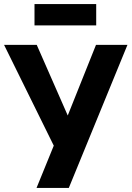

<svg xmlns="http://www.w3.org/2000/svg" viewBox="-32 -926 648 946"><path d="M148 0 245 -238 240 -194 -12 -705H149L307 -345H297L441 -705H596L307 0ZM138 -801V-906H442V-801Z"/></svg>

Font: Nunito Sans 7pt Condensed ExtraBold
Style: Regular
Weight: 800
Width: 3
Designer: Vernon Adams
Foundry: Vernon Adams
Version: Version 3.101;gftools[0.9.27]